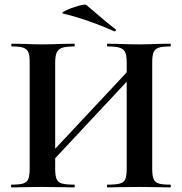

<svg xmlns="http://www.w3.org/2000/svg" viewBox="-20 -815 792 835"><path d="M146 -89 586 -559 606 -540 167 -70ZM30 -12Q65 -12 81 -17Q97 -22 103 -36.5Q109 -51 109 -81V-544Q109 -574 103 -588Q97 -602 81.5 -607.5Q66 -613 32 -613Q29 -613 29 -619Q29 -625 32 -625L86 -624Q132 -622 160 -622Q198 -622 248 -624L303 -625Q305 -625 305 -619Q305 -613 303 -613Q267 -613 250 -607Q233 -601 226.5 -586.5Q220 -572 220 -542V-81Q220 -51 226 -36.5Q232 -22 249 -17Q266 -12 303 -12Q305 -12 305 -6Q305 0 303 0Q268 0 247 -1L160 -2L85 -1Q65 0 30 0Q28 0 28 -6Q28 -12 30 -12ZM448 -12Q485 -12 502 -17Q519 -22 525 -36Q531 -50 531 -81V-542Q531 -572 525 -586.5Q519 -601 502 -607Q485 -613 448 -613Q445 -613 445 -619Q445 -625 448 -625L497 -624Q547 -622 587 -622Q614 -622 664 -624L720 -625Q723 -625 723 -619Q723 -613 720 -613Q686 -613 670 -607.5Q654 -602 648 -588Q642 -574 642 -544V-81Q642 -51 648 -36.5Q654 -22 670 -17Q686 -12 720 -12Q723 -12 723 -6Q723 0 720 0Q685 0 664 -1L587 -2L497 -1Q479 0 448 0Q445 0 445 -6Q445 -12 448 -12ZM255 -756Q243 -758 266.5 -769.5Q290 -781 320.5 -789.5Q351 -798 356 -793L403 -753Q447 -715 481 -689Q484 -688 484 -685Q484 -682 482 -680Q480 -678 477 -679Q365 -729 255 -756Z"/></svg>

Font: Cormorant SC
Style: Bold
Weight: 700
Designer: Christian Thalmann (Catharsis Fonts)
Foundry: Catharsis Fonts
Version: Version 4.000